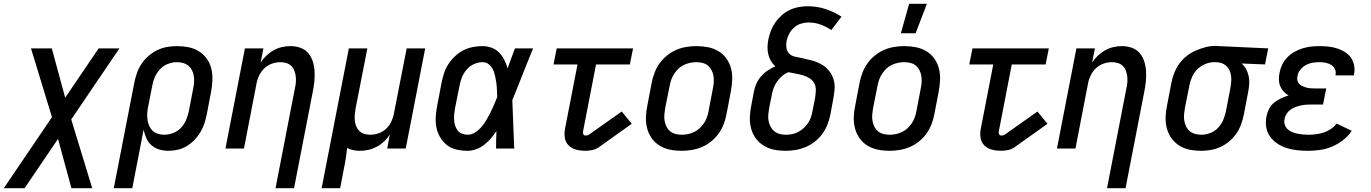

<svg xmlns="http://www.w3.org/2000/svg" viewBox="-83 -786 7253 1016"><path d="M-63 210 192 -166 81 -530H191L262 -269L439 -530H549L294 -154L405 210H295L224 -51L47 210Z M519 210 628 -350Q633 -375 642 -400.5Q651 -426 666.5 -449Q682 -472 703.5 -490.5Q725 -509 750 -521Q775 -533 801.5 -537.5Q828 -542 853 -542Q885 -542 915 -536Q945 -530 969.5 -514.5Q994 -499 1011 -475.5Q1028 -452 1035 -423Q1042 -394 1041 -363Q1040 -332 1034 -300L1011 -180Q1006 -156 998.5 -132.5Q991 -109 977.5 -86.5Q964 -64 945.5 -45Q927 -26 904.5 -12.5Q882 1 857 6.5Q832 12 808 12Q783 12 759.5 5Q736 -2 718.5 -17.5Q701 -33 691.5 -54.5Q682 -76 677 -100L617 210ZM786 -73Q809 -73 833 -82Q857 -91 874.5 -109.5Q892 -128 901.5 -150.5Q911 -173 916 -196L939 -316Q943 -333 944 -350.5Q945 -368 942.5 -384Q940 -400 933 -414Q926 -428 914 -438Q902 -448 886 -452.5Q870 -457 853 -457Q830 -457 806 -448Q782 -439 764.5 -420.5Q747 -402 737 -379.5Q727 -357 723 -334L702 -227Q698 -209 696.5 -191Q695 -173 697 -155.5Q699 -138 705.5 -122.5Q712 -107 723 -95.5Q734 -84 751 -78.5Q768 -73 786 -73Z M1375 210 1477 -316Q1481 -333 1482.5 -349.5Q1484 -366 1482 -382Q1480 -398 1474.5 -412.5Q1469 -427 1458 -437.5Q1447 -448 1432 -452.5Q1417 -457 1400 -457Q1379 -457 1357 -449.5Q1335 -442 1317.5 -426Q1300 -410 1289.5 -389Q1279 -368 1275 -347L1208 0H1110L1213 -530H1311L1296 -455Q1309 -475 1327 -492Q1345 -509 1366 -520.5Q1387 -532 1409.5 -537Q1432 -542 1454 -542Q1482 -542 1507 -533Q1532 -524 1548 -505Q1564 -486 1572 -461Q1580 -436 1581.5 -409.5Q1583 -383 1580.5 -355.5Q1578 -328 1572 -300L1473 210Z M1619 210 1763 -530H1861L1799 -214Q1796 -197 1794.5 -180.5Q1793 -164 1794.5 -148Q1796 -132 1802 -117.5Q1808 -103 1819 -92.5Q1830 -82 1845 -77.5Q1860 -73 1877 -73Q1898 -73 1920 -80.5Q1942 -88 1959.5 -104Q1977 -120 1987 -141Q1997 -162 2001 -183L2069 -530H2167L2064 0H1966L1980 -75Q1968 -55 1950 -38Q1932 -21 1910.5 -9.5Q1889 2 1866.5 7Q1844 12 1822 12Q1803 12 1786 8.5Q1769 5 1754 -3Q1751 24 1747 51Q1743 78 1737 105L1717 210Z M2392 12Q2361 12 2332.5 5.5Q2304 -1 2282.5 -18Q2261 -35 2246.5 -59Q2232 -83 2226.5 -111Q2221 -139 2223 -169.5Q2225 -200 2231 -230L2254 -350Q2259 -375 2267 -399.5Q2275 -424 2290 -447Q2305 -470 2325.5 -489Q2346 -508 2369.5 -520Q2393 -532 2419 -537Q2445 -542 2470 -542Q2496 -542 2519.5 -533Q2543 -524 2559 -507Q2575 -490 2586 -468.5Q2597 -447 2603 -424Q2612 -450 2622 -476.5Q2632 -503 2642 -530H2738Q2722 -491 2706.5 -452.5Q2691 -414 2676 -376L2675 -373Q2663 -343 2651.5 -314Q2640 -285 2628 -256Q2631 -192 2633 -128Q2635 -64 2638 0H2542Q2542 -23 2542.5 -46.5Q2543 -70 2544 -93Q2531 -73 2515 -54Q2499 -35 2479.5 -20Q2460 -5 2437 3.5Q2414 12 2392 12ZM2392 -73Q2413 -73 2432.5 -86Q2452 -99 2466.5 -116.5Q2481 -134 2492 -153Q2503 -172 2513 -192Q2523 -212 2531.5 -232Q2540 -252 2548 -272Q2547 -291 2546.5 -310Q2546 -329 2543.5 -347.5Q2541 -366 2537 -384Q2533 -402 2525.5 -418Q2518 -434 2504 -445.5Q2490 -457 2470 -457Q2448 -457 2425.5 -447Q2403 -437 2387 -418.5Q2371 -400 2362 -378Q2353 -356 2349 -334L2325 -214Q2322 -198 2320.5 -182Q2319 -166 2320 -150.5Q2321 -135 2325.5 -121Q2330 -107 2339 -95.5Q2348 -84 2362 -78.5Q2376 -73 2392 -73Z M3014 12Q2989 12 2966 6Q2943 0 2926.5 -16Q2910 -32 2906 -56Q2902 -80 2907 -105L2973 -445H2846L2863 -530H3267L3250 -445H3071L3002 -89Q3001 -82 3004 -75.5Q3007 -69 3014 -69Q3019 -69 3023.5 -69.5Q3028 -70 3033 -73L3207 -196L3260 -131L3086 -7Q3070 4 3051 8Q3032 12 3014 12Z M3524 12Q3492 12 3462.5 6Q3433 0 3408 -15Q3383 -30 3366 -54Q3349 -78 3341.5 -106.5Q3334 -135 3335 -166.5Q3336 -198 3343 -230L3366 -350Q3371 -376 3381 -402Q3391 -428 3407.5 -451Q3424 -474 3447 -492.5Q3470 -511 3495.5 -522Q3521 -533 3548.5 -537.5Q3576 -542 3602 -542Q3634 -542 3664 -536Q3694 -530 3719 -515Q3744 -500 3761 -476Q3778 -452 3785.5 -423.5Q3793 -395 3791.5 -363.5Q3790 -332 3784 -300L3761 -180Q3756 -154 3746 -128Q3736 -102 3719.5 -79Q3703 -56 3680 -37.5Q3657 -19 3631 -8Q3605 3 3577.5 7.5Q3550 12 3524 12ZM3526 -73Q3542 -73 3558 -76.5Q3574 -80 3590 -87.5Q3606 -95 3619 -107Q3632 -119 3642 -134Q3652 -149 3657.5 -164.5Q3663 -180 3666 -196L3689 -316Q3693 -334 3694 -351Q3695 -368 3692.5 -384Q3690 -400 3682.5 -414.5Q3675 -429 3663 -439Q3651 -449 3635 -453Q3619 -457 3601 -457Q3585 -457 3568.5 -453.5Q3552 -450 3536 -442.5Q3520 -435 3507.5 -423Q3495 -411 3485 -396Q3475 -381 3469.5 -365.5Q3464 -350 3461 -334L3437 -214Q3434 -196 3432.5 -179Q3431 -162 3434 -146Q3437 -130 3444 -115.5Q3451 -101 3463.5 -91Q3476 -81 3492 -77Q3508 -73 3526 -73Z M4074 12Q4042 12 4012.5 6Q3983 0 3958 -15.5Q3933 -31 3916 -54.5Q3899 -78 3891.5 -106.5Q3884 -135 3885 -166.5Q3886 -198 3893 -230L3906 -299Q3910 -321 3919 -342Q3928 -363 3943.5 -381Q3959 -399 3979 -412.5Q3999 -426 4020 -435Q4006 -447 3996.5 -463.5Q3987 -480 3982.5 -498.5Q3978 -517 3978.5 -537.5Q3979 -558 3983 -578Q3988 -602 3997 -625Q4006 -648 4020.5 -668.5Q4035 -689 4054.5 -706Q4074 -723 4096.5 -733.5Q4119 -744 4143.5 -748.5Q4168 -753 4191 -753Q4241 -753 4286 -738Q4331 -723 4370 -698L4316 -627Q4291 -644 4260.5 -655.5Q4230 -667 4196 -667Q4176 -667 4156 -661Q4136 -655 4119.5 -640.5Q4103 -626 4093 -607Q4083 -588 4079 -568Q4076 -550 4078.5 -533Q4081 -516 4091.5 -504Q4102 -492 4119 -487.5Q4136 -483 4153 -480H4154Q4182 -474 4209.5 -467Q4237 -460 4261 -447Q4285 -434 4302.5 -413Q4320 -392 4328 -365.5Q4336 -339 4333 -309Q4330 -279 4324 -250L4311 -180Q4306 -154 4296 -128Q4286 -102 4269.5 -79Q4253 -56 4230 -37.5Q4207 -19 4180.5 -8Q4154 3 4127 7.5Q4100 12 4074 12ZM4074 -73Q4091 -73 4107.5 -76Q4124 -79 4139.5 -87Q4155 -95 4168.5 -107Q4182 -119 4192 -133.5Q4202 -148 4207.5 -164Q4213 -180 4216 -196L4230 -266Q4233 -286 4234 -307Q4235 -328 4226.5 -344.5Q4218 -361 4201.5 -371.5Q4185 -382 4166 -387.5Q4147 -393 4128 -396.5Q4109 -400 4089 -404Q4071 -397 4055.5 -383.5Q4040 -370 4028.5 -353.5Q4017 -337 4010.5 -319Q4004 -301 4001 -283L3987 -214Q3984 -196 3982.5 -179Q3981 -162 3984 -146Q3987 -130 3994.5 -116Q4002 -102 4014 -92Q4026 -82 4041.5 -77.5Q4057 -73 4074 -73Z M4624 12Q4592 12 4562.5 6Q4533 0 4508 -15Q4483 -30 4466 -54Q4449 -78 4441.5 -106.5Q4434 -135 4435 -166.5Q4436 -198 4443 -230L4466 -350Q4471 -376 4481 -402Q4491 -428 4507.5 -451Q4524 -474 4547 -492.5Q4570 -511 4595.5 -522Q4621 -533 4648.5 -537.5Q4676 -542 4702 -542Q4734 -542 4764 -536Q4794 -530 4819 -515Q4844 -500 4861 -476Q4878 -452 4885.5 -423.5Q4893 -395 4891.5 -363.5Q4890 -332 4884 -300L4861 -180Q4856 -154 4846 -128Q4836 -102 4819.5 -79Q4803 -56 4780 -37.5Q4757 -19 4731 -8Q4705 3 4677.5 7.5Q4650 12 4624 12ZM4626 -73Q4642 -73 4658 -76.5Q4674 -80 4690 -87.5Q4706 -95 4719 -107Q4732 -119 4742 -134Q4752 -149 4757.5 -164.5Q4763 -180 4766 -196L4789 -316Q4793 -334 4794 -351Q4795 -368 4792.5 -384Q4790 -400 4782.5 -414.5Q4775 -429 4763 -439Q4751 -449 4735 -453Q4719 -457 4701 -457Q4685 -457 4668.5 -453.5Q4652 -450 4636 -442.5Q4620 -435 4607.5 -423Q4595 -411 4585 -396Q4575 -381 4569.5 -365.5Q4564 -350 4561 -334L4537 -214Q4534 -196 4532.5 -179Q4531 -162 4534 -146Q4537 -130 4544 -115.5Q4551 -101 4563.5 -91Q4576 -81 4592 -77Q4608 -73 4626 -73ZM4684 -610 4728 -766H4822L4762 -610Z M5214 12Q5189 12 5166 6Q5143 0 5126.5 -16Q5110 -32 5106 -56Q5102 -80 5107 -105L5173 -445H5046L5063 -530H5467L5450 -445H5271L5202 -89Q5201 -82 5204 -75.5Q5207 -69 5214 -69Q5219 -69 5223.5 -69.5Q5228 -70 5233 -73L5407 -196L5460 -131L5286 -7Q5270 4 5251 8Q5232 12 5214 12Z M5775 210 5877 -316Q5881 -333 5882.5 -349.5Q5884 -366 5882 -382Q5880 -398 5874.5 -412.5Q5869 -427 5858 -437.5Q5847 -448 5832 -452.5Q5817 -457 5800 -457Q5779 -457 5757 -449.5Q5735 -442 5717.5 -426Q5700 -410 5689.5 -389Q5679 -368 5675 -347L5608 0H5510L5613 -530H5711L5696 -455Q5709 -475 5727 -492Q5745 -509 5766 -520.5Q5787 -532 5809.5 -537Q5832 -542 5854 -542Q5882 -542 5907 -533Q5932 -524 5948 -505Q5964 -486 5972 -461Q5980 -436 5981.5 -409.5Q5983 -383 5980.5 -355.5Q5978 -328 5972 -300L5873 210Z M6273 12Q6241 12 6211.5 6Q6182 0 6157.5 -15.5Q6133 -31 6116 -54.5Q6099 -78 6091.5 -107Q6084 -136 6085 -167Q6086 -198 6093 -230L6116 -350Q6121 -375 6131 -400.5Q6141 -426 6157 -448.5Q6173 -471 6195.5 -489Q6218 -507 6243.5 -518Q6269 -529 6295 -536Q6321 -543 6347 -543Q6352 -543 6357 -542.5Q6362 -542 6367 -542L6628 -530L6611 -445L6487 -450Q6502 -437 6511 -420Q6520 -403 6524.5 -383.5Q6529 -364 6527.5 -342.5Q6526 -321 6522 -300L6499 -180Q6494 -155 6485 -129.5Q6476 -104 6460.5 -81Q6445 -58 6423.5 -39.5Q6402 -21 6376.5 -9Q6351 3 6324.5 7.5Q6298 12 6273 12ZM6274 -73Q6297 -73 6321 -82Q6345 -91 6362.5 -109.5Q6380 -128 6389.5 -150.5Q6399 -173 6404 -196L6427 -316Q6432 -340 6432.5 -363Q6433 -386 6426 -406.5Q6419 -427 6402 -440.5Q6385 -454 6362 -456L6351 -457H6341Q6318 -457 6294.5 -447Q6271 -437 6253 -419.5Q6235 -402 6225 -379Q6215 -356 6211 -334L6187 -214Q6184 -197 6182.5 -179.5Q6181 -162 6184 -146Q6187 -130 6194 -116Q6201 -102 6213 -92Q6225 -82 6241 -77.5Q6257 -73 6274 -73Z M6839 12Q6810 12 6781.5 9Q6753 6 6726 -2.5Q6699 -11 6676.5 -26Q6654 -41 6638 -63Q6622 -85 6617.5 -113Q6613 -141 6619 -171Q6623 -191 6632.5 -210Q6642 -229 6659.5 -243Q6677 -257 6696.5 -266Q6716 -275 6736 -281Q6721 -289 6709.5 -301.5Q6698 -314 6691.5 -330Q6685 -346 6684.5 -364Q6684 -382 6688 -401Q6692 -423 6702 -444Q6712 -465 6729 -482.5Q6746 -500 6766.5 -511.5Q6787 -523 6809.5 -530Q6832 -537 6854 -539.5Q6876 -542 6898 -542Q6922 -542 6946 -539.5Q6970 -537 6992 -530Q7014 -523 7033.5 -511Q7053 -499 7065.5 -481Q7078 -463 7082.5 -439.5Q7087 -416 7082 -392L7081 -387H6984V-389Q6988 -406 6981 -420.5Q6974 -435 6960.5 -443Q6947 -451 6931.5 -454Q6916 -457 6899 -457Q6881 -457 6862.5 -454Q6844 -451 6827.5 -442Q6811 -433 6798.5 -417.5Q6786 -402 6783 -385Q6780 -373 6782 -362Q6784 -351 6791 -343Q6798 -335 6808 -330.5Q6818 -326 6828.5 -323Q6839 -320 6850.5 -319Q6862 -318 6874 -318H6935L6918 -233H6857Q6843 -233 6829 -232Q6815 -231 6801 -228Q6787 -225 6773 -220Q6759 -215 6746.5 -206Q6734 -197 6725.5 -184Q6717 -171 6715 -158Q6711 -142 6715 -128Q6719 -114 6729 -104Q6739 -94 6752.5 -88Q6766 -82 6780.5 -79Q6795 -76 6809.5 -74.5Q6824 -73 6840 -73Q6860 -73 6880 -75.5Q6900 -78 6920.5 -84.5Q6941 -91 6959 -103Q6977 -115 6990 -132L7070 -94Q7052 -66 7024 -44.5Q6996 -23 6965 -10Q6934 3 6902 7.5Q6870 12 6839 12Z"/></svg>

Font: Lode Dark Term
Style: Bold Italic
Weight: 700
Italic angle: -11°
Monospace: yes
Designer: Belleve Invis
Foundry: Belleve Invis
Version: Version 29.2.0